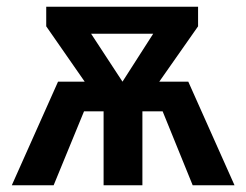

<svg xmlns="http://www.w3.org/2000/svg" viewBox="-20 -549 730 569"><path d="M538 -307 675 0H551L462 -219H402V0H287V-219H229L139 0H15L152 -307H231L117 -471V-529H567V-471L452 -307ZM250 -449 343 -307 434 -449Z"/></svg>

Font: FiraGO Medium
Style: Regular
Weight: 500
Designer: bBox Type
Foundry: bBox Type GmbH
Version: Version 1.001;PS 001.001;hotconv 1.0.88;makeotf.lib2.5.64775